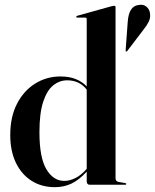

<svg xmlns="http://www.w3.org/2000/svg" viewBox="-20 -766 643 796"><path d="M22.5 -206.5Q22.5 -281.5 50.5 -335.8Q78.5 -390 125.8 -419.5Q173 -449 230.5 -449Q267.5 -449 294 -438.2Q320.5 -427.5 339.5 -408V-686.5Q339.5 -693 333 -693H300.5Q296 -693 296 -696.5Q296 -699 300 -700.5L443.5 -740.5Q450.5 -742 453.5 -742Q459 -742 459 -736.5V-27.5Q459 -14 471 -12L498.5 -7Q503.5 -6.5 503.5 -3Q503.5 0 499.5 0H352.5Q339.5 0 339.5 -14.5V-54.5Q307.5 -19.5 276.2 -4.8Q245 10 207 10Q153 10 111.2 -16.2Q69.5 -42.5 46 -91Q22.5 -139.5 22.5 -206.5ZM143.5 -217.5Q143.5 -113 172.2 -64.5Q201 -16 246.5 -16Q269 -16 293 -28Q317 -40 339.5 -66V-394.5Q309.5 -433 258.5 -433Q226.5 -433 200.5 -412Q174.5 -391 159 -343.8Q143.5 -296.5 143.5 -217.5ZM509.5 -675Q514 -740 553 -745Q574 -749.5 586.8 -738.5Q599.5 -727.5 601.5 -713Q605 -693.5 596.8 -676.5Q588.5 -659.5 576 -644.5L507.5 -554.5Q505.5 -551.5 502 -552.5Q501 -553.5 501 -559Z"/></svg>

Font: Fraunces 144pt SemiBold
Style: Regular
Weight: 600
Version: Version 1.000;[0bf87f6ff]